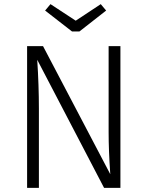

<svg xmlns="http://www.w3.org/2000/svg" viewBox="-20 -908 713 928"><path d="M562 0H483L160 -619Q168 -494 168 -383V0H111V-685H188L513 -66Q505 -182 505 -269V-685H562ZM493 -857 364 -756H328L198 -857L224 -888L346 -808L467 -888Z"/></svg>

Font: Statis Sans Light
Style: Regular
Weight: 300
Designer: bBox Type GmbH
Foundry: bBox Type GmbH
Version: Version 1.000